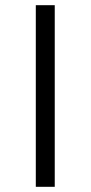

<svg xmlns="http://www.w3.org/2000/svg" viewBox="-20 -720 349 740"><path d="M118 0H191V-700H118Z"/></svg>

Font: Malon Grotesk
Style: Regular
Weight: 400
Designer: Julieta Ulanovsky
Foundry: Julieta Ulanovsky
Version: Version 7.200